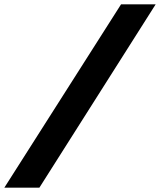

<svg xmlns="http://www.w3.org/2000/svg" viewBox="-32 -720 735 882"><path d="M-12 142 524 -700H683L149 142Z"/></svg>

Font: Lexend
Style: Bold Italic
Weight: 700
Italic angle: -8.13011°
Designer: Bonnie Shaver-Troup, Thomas Jockin
Foundry: Lexend
Version: Version 1.007